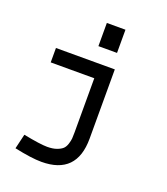

<svg xmlns="http://www.w3.org/2000/svg" viewBox="-145 -758 875 1003"><g transform="rotate(20 293.0 -256.5)"><path d="M70.3 -442.4H397.5V-57.6Q397.5 142.6 202.1 142.6Q146.5 142.6 50.8 122.1L70.3 40Q165 58.6 203.1 58.6Q234.4 58.6 255.9 50.8Q277.3 43 288.1 32.7Q298.8 22.5 304.7 3.9Q310.5 -14.6 311.5 -27.3Q312.5 -40 312.5 -61.5V-362.3H70.3ZM275.4 -527.3V-656.2H378.9V-527.3Z"/></g></svg>

Font: Thabit-Bold
Style: Bold
Weight: 700
Designer: Regenerated by Nadim Shaikli
Foundry: MAK Alagha
Version: 0.01